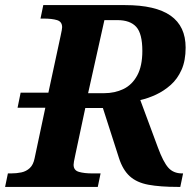

<svg xmlns="http://www.w3.org/2000/svg" viewBox="-43 -734 770 754"><path d="M-23 0 -12 -53H1Q22 -53 41 -57Q60 -61 74 -74Q88 -87 93 -113L135 -311H26L38 -370H147L195 -593Q198 -607 199.5 -615Q201 -623 201 -627Q201 -649 181 -655Q161 -661 129 -661H116L127 -714H448Q568 -714 627 -672.5Q686 -631 686 -547Q686 -496 670 -460Q654 -424 627.5 -400.5Q601 -377 570 -362.5Q539 -348 508 -341L577 -155Q598 -98 618 -75.5Q638 -53 672 -53H676L665 0H655Q586 0 540 -8.5Q494 -17 466.5 -42Q439 -67 424 -114L361 -310H292L253 -127Q249 -109 247.5 -100Q246 -91 246 -87Q246 -65 267 -59Q288 -53 319 -53H352L341 0ZM365 -368Q408 -368 442 -384.5Q476 -401 496 -438Q516 -475 516 -534Q516 -602 492 -628.5Q468 -655 418 -655H367L303 -368Z"/></svg>

Font: Noto Serif
Style: Italic
Weight: 400
Italic angle: -12°
Designer: Monotype Design Team
Foundry: Monotype Imaging Inc.
Version: Version 2.013